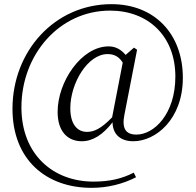

<svg xmlns="http://www.w3.org/2000/svg" viewBox="-20 -735 940 923"><path d="M621 -56C728 -56 859 -161 859 -361C859 -572 723 -715 516 -715C242 -715 40 -488 40 -212C40 33 202 168 420 168C497 168 570 150 634 117L623 95C566 124 508 138 429 138C237 138 83 9 83 -219C83 -472 265 -684 509 -684C692 -684 823 -562 823 -367C823 -186 720 -88 636 -88C584 -88 565 -118 578 -183L639 -496L624 -506L584 -471C560 -499 534 -512 502 -512C372 -512 257 -343 257 -197C257 -101 307 -56 373 -56C427 -56 475 -88 521 -147C522 -89 559 -56 621 -56ZM519 -171C465 -115 431 -101 398 -101C350 -101 318 -140 318 -214C318 -336 402 -475 497 -475C528 -475 551 -464 570 -434Z"/></svg>

Font: Noto Serif CJK TC Light
Style: Regular
Weight: 300
Designer: Ryoko NISHIZUKA 西塚涼子 (kana & ideographs); Frank Grießhammer (Latin, Greek & Cyrillic); Wenlong ZHANG 张文龙 (bopomofo); San
Foundry: Adobe
Version: Version 2.001;hotconv 1.1.0;makeotfexe 2.6.0